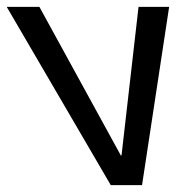

<svg xmlns="http://www.w3.org/2000/svg" viewBox="-42 -537 562 557"><path d="M279.3 0 -22.5 -517.1H72.3L308.6 -85.9H310.5L359.9 -517.1H448.7L370.1 0Z"/></svg>

Font: XB Khoramshahr
Style: Oblique
Weight: 400
Italic angle: 12°
Designer: Behnam
Foundry: Irmug
Version: Version 8.005 2009